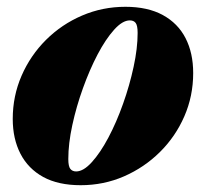

<svg xmlns="http://www.w3.org/2000/svg" viewBox="-20 -530 606 565"><path d="M349 -510Q414.5 -510 459 -485.8Q503.5 -461.5 526 -417.8Q548.5 -374 548.5 -315Q548.5 -247.5 522.5 -187.8Q496.5 -128 450.5 -82.5Q404.5 -37 344.8 -11Q285 15 217.5 15Q151.5 15 107.2 -9.2Q63 -33.5 40.2 -77.5Q17.5 -121.5 17.5 -180Q17.5 -247.5 43.5 -307.2Q69.5 -367 115.5 -412.8Q161.5 -458.5 221.5 -484.2Q281.5 -510 349 -510ZM204 -25.5Q225.5 -25.5 250.2 -52.8Q275 -80 299 -125.2Q323 -170.5 342.2 -224.8Q361.5 -279 373.2 -333.5Q385 -388 385 -433Q385 -455 379.2 -462.5Q373.5 -470 362 -470Q340.5 -470 315.8 -442.5Q291 -415 267.2 -369.8Q243.5 -324.5 224 -270.2Q204.5 -216 192.8 -161.8Q181 -107.5 181 -62Q181 -40.5 187 -33Q193 -25.5 204 -25.5Z"/></svg>

Font: Newsreader 60pt ExtraBold
Style: Italic
Weight: 800
Italic angle: -17°
Designer: Hugues Gentile
Foundry: Production Type
Version: Version 1.003